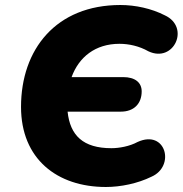

<svg xmlns="http://www.w3.org/2000/svg" viewBox="-20 -736 730 767"><path d="M403 11C462 11 530 -3 585 -30C681 -72 643 -220 530 -169C497 -151 455 -144 425 -144C312 -144 260 -195 250 -290H463C514 -290 546 -321 546 -371C546 -406 520 -428 472 -428H266C295 -508 361 -561 457 -561C495 -561 536 -552 573 -531C675 -483 741 -628 638 -675C585 -702 521 -716 461 -716C204 -716 64 -539 64 -309C64 -101 208 11 403 11Z"/></svg>

Font: SN Pro Heavy
Style: Italic
Weight: 800
Italic angle: -9°
Designer: Tobias Whetton
Foundry: Supernotes
Version: Version 1.001;Glyphs 3.2 (3249)